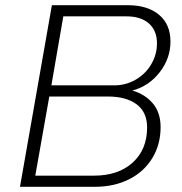

<svg xmlns="http://www.w3.org/2000/svg" viewBox="-20 -720 702 740"><path d="M180 -700H472Q549 -700 593 -663Q637 -626 637 -560Q637 -495 595.5 -441.5Q554 -388 490 -371Q539 -357 569 -321.5Q599 -286 599 -230Q599 -163 567 -110.5Q535 -58 477.5 -29Q420 0 345 0H57ZM420 -391Q465 -391 503 -413Q541 -435 563 -472.5Q585 -510 585 -553Q585 -602 554 -629.5Q523 -657 467 -657H224L178 -391ZM342 -43Q436 -43 491.5 -93.5Q547 -144 547 -229Q547 -288 506.5 -318Q466 -348 396 -348H170L116 -43Z"/></svg>

Font: KoHo Light
Style: Italic
Weight: 300
Italic angle: -10°
Version: Version 1.000; ttfautohint (v1.6)